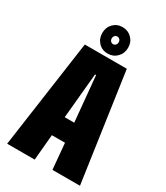

<svg xmlns="http://www.w3.org/2000/svg" viewBox="-210 -949 901 1039"><g transform="rotate(30 240.5 -429.5)"><path d="M13 0 108.5 -675H371L468 0H296L281.5 -161H199.5L185 0ZM211 -280H270.5L244 -562.5H237.5ZM239.5 -694Q204.5 -694 181.8 -717.8Q159 -741.5 159 -777Q159 -812 181.8 -835.5Q204.5 -859 239.5 -859Q274 -859 297.2 -835.5Q320.5 -812 320.5 -777Q320.5 -741.5 297.2 -717.8Q274 -694 239.5 -694ZM239.5 -753Q249 -753 255.2 -759.8Q261.5 -766.5 261.5 -777Q261.5 -787 255.2 -793.8Q249 -800.5 239.5 -800.5Q230.5 -800.5 224.2 -793.8Q218 -787 218 -777Q218 -766.5 224.2 -759.8Q230.5 -753 239.5 -753Z"/></g></svg>

Font: Anybody Condensed ExtraBold
Style: Regular
Weight: 800
Width: 3
Designer: Tyler Finck
Foundry: Etcetera Type Company
Version: Version 1.010; ttfautohint (v1.8.3) -l 8 -r 50 -G 200 -x 14 